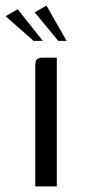

<svg xmlns="http://www.w3.org/2000/svg" viewBox="-43 -666 306 686"><path d="M83 0Q83 -107 83 -214Q83 -321 83 -428Q83 -439 84.5 -445.5Q86 -452 91.5 -456Q97 -460 110 -460H160V0ZM77 -520 -23 -608 20 -633 110 -520ZM165 -520 81 -622 123 -646 195 -520Z"/></svg>

Font: Genos
Style: Regular
Weight: 400
Designer: Robert E. Leuschke
Foundry: Robert E. Leuschke
Version: Version 1.010